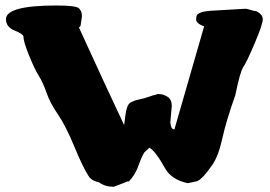

<svg xmlns="http://www.w3.org/2000/svg" viewBox="-20 -677 1000 710"><path d="M2 -606Q2 -656.7 189 -656.7Q261.2 -656.7 272 -646.2Q282.7 -635.7 283.2 -617.7L277.8 -581.1Q273.9 -577.1 272 -575.2Q373 -354 439 -214.4Q440.9 -225.6 442.4 -240.2Q447.3 -288.6 461.7 -297.1Q476.1 -305.7 494.9 -309.3Q513.7 -313 531 -319.3Q548.3 -325.7 558.1 -327.1L560.5 -329.1H568.4Q583.5 -329.1 599.4 -319.1Q615.2 -309.1 615.2 -285.2V-284.7L609.9 -225.1Q611.8 -198.7 623.5 -198.7Q624.5 -198.7 625 -198.7L734.9 -579.6Q705.6 -589.4 705.1 -606.9L707 -618.7Q714.4 -634.3 758.8 -637.2L885.3 -644.5H891.6L923.8 -635.7L925.3 -636.7Q951.7 -624.5 951.7 -606Q951.7 -587.4 921.9 -517.1Q892.1 -446.8 879.9 -429.4Q867.7 -412.1 850.1 -324.7Q816.9 -231.9 802.5 -166.5Q788.1 -101.1 765.6 -67.9Q728 -13.2 707 -6.3H706.1L674.3 0.5Q614.3 -12.7 591.3 -53.2Q555.7 -117.2 532.7 -130.9L513.7 -113.3Q502.4 -94.7 491.5 -63Q480.5 -31.2 456.1 -5.4L453.6 -6.8L400.9 13.7Q368.2 13.7 346.7 -2.4Q319.3 -8.3 308.6 -24.4Q287.6 -55.7 255.4 -133.8Q223.1 -211.9 194.1 -254.2Q165 -296.4 151.9 -334.5Q138.7 -372.6 123.8 -396Q108.9 -419.4 87.9 -470.7Q66.9 -522 66.9 -540.5Q66.9 -550.8 34.4 -564Q2 -577.1 2 -606Z"/></svg>

Font: Drukaatie burti
Style: Heavy
Weight: 800
Version: Version 0.14